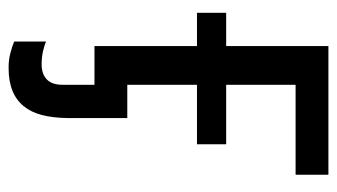

<svg xmlns="http://www.w3.org/2000/svg" viewBox="-186 -390 773 440"><g transform="rotate(90 200.0 -169.5)"><path d="M85 0V-234.9H8.8V-301.8H85V-536.1H379.9V-460.9H173.8V-301.8H310.1V-234.9H173.8V0ZM250 -75.2V63Q249.5 95.2 243.2 120.1Q236.8 145 222.9 162.1Q209 179.2 187.3 188Q165.5 196.8 134.8 196.8Q116.2 196.8 100.8 192.6Q85.4 188.5 74.7 184.1V110.8Q81.5 114.3 95.9 117.7Q110.4 121.1 127 121.1Q149.4 121.1 161.6 109.1Q173.8 97.2 173.8 73.2V-75.2Z"/></g></svg>

Font: Genotype
Style: Regular
Weight: 400
Foundry: Ascender Corporation
Version: Version 1.00